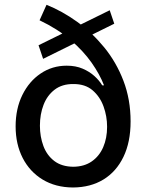

<svg xmlns="http://www.w3.org/2000/svg" viewBox="-20 -791 626 822"><path d="M469.2 -689.5 164.6 -539.1 145 -597.2 449.7 -747.1ZM292.5 11.7Q217.8 11.2 162.6 -22.2Q107.4 -55.7 77.1 -114.7Q46.9 -173.8 46.9 -250Q46.9 -325.7 75.7 -384.3Q104.5 -442.9 154.1 -476.3Q203.6 -509.8 265.6 -509.8Q304.2 -509.8 333.7 -497.1Q363.3 -484.4 384.3 -465.3Q405.3 -446.3 417.5 -425.8H425.3Q407.2 -472.7 372.1 -522.7Q336.9 -572.8 282 -619.9Q227.1 -667 149.4 -704.1L179.2 -770.5Q246.1 -743.7 310.1 -697.8Q374 -651.9 426 -588.4Q478 -524.9 508.5 -445.1Q539.1 -365.2 539.1 -271Q539.1 -182.6 508.5 -119.4Q478 -56.2 422.9 -22.5Q367.7 11.2 292.5 11.7ZM293.9 -77.1Q340.8 -77.6 373 -100.1Q405.3 -122.6 421.9 -161.1Q438.5 -199.7 438.5 -248Q438.5 -293.5 423.3 -335.2Q408.2 -377 376.5 -404.3Q344.7 -431.6 293.9 -431.2Q246.1 -431.6 214.1 -407.2Q182.1 -382.8 166.5 -342.3Q150.9 -301.8 150.9 -252.9Q150.9 -206.1 165.8 -166Q180.7 -126 212.4 -101.8Q244.1 -77.6 293.9 -77.1Z"/></svg>

Font: Inter V
Style: Weight 500 Optical size 14.0
Weight: 500
Designer: Rasmus Andersson
Foundry: rsms
Version: Version 4.000;git-4fc901f